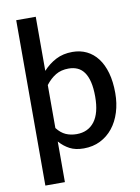

<svg xmlns="http://www.w3.org/2000/svg" viewBox="-98 -805 760 1040"><g transform="rotate(-10 282.0 -285.0)"><path d="M173 -128Q195.5 -99 222.2 -87.2Q249 -75.5 281.5 -75.5Q344.5 -75.5 379.8 -121.5Q415 -167.5 415 -258.5Q415 -305.5 407 -338.8Q399 -372 384 -393Q369 -414 347.5 -423.5Q326 -433 299 -433Q258 -433 228.2 -415.2Q198.5 -397.5 173 -364.5ZM173 -442.5Q204.5 -477 244 -497.5Q283.5 -518 335 -518Q378 -518 413 -501Q448 -484 473 -451.2Q498 -418.5 511.8 -370Q525.5 -321.5 525.5 -258.5Q525.5 -202 510.2 -153.2Q495 -104.5 466.5 -68.8Q438 -33 397.5 -12.8Q357 7.5 306 7.5Q260.5 7.5 229.2 -9Q198 -25.5 173 -54V169.5H65.5V-740H173Z"/></g></svg>

Font: Lato SemiBold
Style: Regular
Weight: 600
Designer: Lukasz Dziedzic with Adam Twardoch and Botio Nikoltchev
Foundry: tyPoland Lukasz Dziedzic
Version: Version 2.015; 2015-08-06; http://www.latofonts.com/